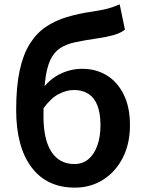

<svg xmlns="http://www.w3.org/2000/svg" viewBox="-20 -845 665 879"><path d="M323 14Q194 14 124 -79.5Q54 -173 54 -342Q54 -448 70 -522Q86 -596 116.5 -644.5Q147 -693 190 -722Q233 -751 286.5 -767Q340 -783 403 -792Q435 -797 456 -801.5Q477 -806 494 -812Q511 -818 528 -825L552 -709Q531 -693 498.5 -684Q466 -675 430 -670Q369 -661 326 -652Q283 -643 254.5 -624Q226 -605 209.5 -568.5Q193 -532 186 -470Q179 -408 179 -313Q179 -206 215.5 -150Q252 -94 321 -94Q358 -94 384.5 -116Q411 -138 425.5 -178.5Q440 -219 440 -272Q440 -326 426 -362Q412 -398 384.5 -415.5Q357 -433 319 -433Q285 -433 249 -414.5Q213 -396 178 -348L173 -436Q206 -482 254.5 -506Q303 -530 357 -530Q419 -530 468 -500.5Q517 -471 546 -413Q575 -355 575 -272Q575 -186 541.5 -121.5Q508 -57 451 -21.5Q394 14 323 14Z"/></svg>

Font: Noto Sans JP SemiBold
Style: Regular
Weight: 600
Designer: Ryoko NISHIZUKA  (kana, bopomofo & ideographs); Paul D. Hunt (Latin, Greek & Cyrillic); Sandoll Communications , Soo-you
Foundry: Adobe
Version: Version 2.004-H2;hotconv 1.0.118;makeotfexe 2.5.65603